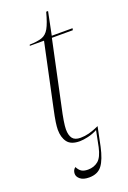

<svg xmlns="http://www.w3.org/2000/svg" viewBox="-162 -713 642 964"><g transform="rotate(-20 158.5 -231.0)"><path d="M139 197Q108 197 92 184Q76 171 76 155Q76 135 91 124Q100 142 112.5 150Q125 158 147 158Q179 158 201.5 139.5Q224 121 235 70L252 -15Q228 -2 201.5 4Q175 10 157 10Q110 10 91 -15.5Q72 -41 72 -82Q72 -97 75.5 -121.5Q79 -146 89 -192L160 -526H84L86 -532Q127 -533 151 -541Q175 -549 190 -575.5Q205 -602 220 -659H230L205 -536H316L314 -526H202L131 -192Q120 -143 115.5 -114Q111 -85 111 -70Q111 -38 123.5 -21.5Q136 -5 166 -5Q189 -5 212 -11Q235 -17 266 -31L245 71Q231 136 208 166.5Q185 197 139 197Z"/></g></svg>

Font: Noto Serif Display ExtraLight
Style: Italic
Weight: 200
Italic angle: -12°
Designer: Monotype Design Team
Foundry: Monotype Imaging Inc.
Version: Version 2.009